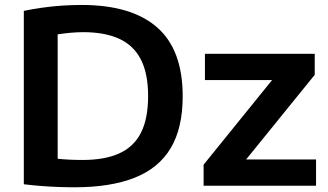

<svg xmlns="http://www.w3.org/2000/svg" viewBox="-20 -768 1356 794"><path d="M287.5 6.5Q255.5 6.5 221.2 5.2Q187 4 151.2 1.2Q115.5 -1.5 78.5 -6V-723Q114 -730.5 154.5 -736.2Q195 -742 236.8 -744.8Q278.5 -747.5 317.5 -747.5Q523.5 -747.5 629.5 -655Q735.5 -562.5 735.5 -370Q735.5 -238.5 686 -155.5Q636.5 -72.5 536.8 -33Q437 6.5 287.5 6.5ZM322 -106.5Q413.5 -106.5 473.5 -133.8Q533.5 -161 563 -219.2Q592.5 -277.5 592.5 -371Q592.5 -463 562.8 -521.5Q533 -580 473.2 -607.5Q413.5 -635 324 -635Q299.5 -635 272 -632.5Q244.5 -630 218.5 -626V-111.5Q242 -109 266.8 -107.8Q291.5 -106.5 322 -106.5ZM822 0V-87L1125.5 -462V-437H827.5V-545.5H1281.5V-458.5L977.5 -83.5V-108.5H1287V0Z"/></svg>

Font: Encode Sans SemiExpanded SemiBold
Style: Regular
Weight: 600
Width: 6
Designer: Multiple Designers
Foundry: Impallari Type
Version: Version 3.002